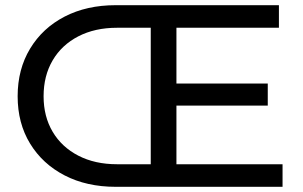

<svg xmlns="http://www.w3.org/2000/svg" viewBox="-20 -720 1166 740"><path d="M426 0Q314 0 229 -44Q144 -88 96 -166.5Q48 -245 48 -349Q48 -453 96 -532.5Q144 -612 229 -656Q314 -700 426 -700H586V-613H431Q346 -613 282 -580Q218 -547 183 -487.5Q148 -428 148 -349Q148 -271 183 -212Q218 -153 282 -120Q346 -87 431 -87H586V0ZM652 -398H1012V-313H652ZM660 -87H1069V0H561V-700H1055V-613H660Z"/></svg>

Font: MOST Montserrat Medium
Style: Regular
Weight: 500
Designer: Julieta Ulanovsky
Foundry: Julieta Ulanovsky
Version: Version 8.000;March 11, 2024;FontCreator 15.0.0.2926 64-bit